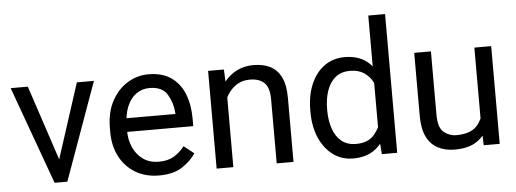

<svg xmlns="http://www.w3.org/2000/svg" viewBox="-50 -887 2781 1034"><g transform="rotate(-5 1341.0 -370.0)"><path d="M229.5 -81.5 374 -528.3H466.3L276.4 0H215.8ZM108.9 -528.3 257.8 -79.1 268.1 0H207.5L16.1 -528.3Z M772.5 9.8Q698.7 9.8 644.3 -22.9Q589.8 -55.7 559.8 -113.3Q529.8 -170.9 529.8 -245.6V-266.1Q529.8 -352.5 562.7 -413.3Q595.7 -474.1 648.4 -506.1Q701.2 -538.1 760.7 -538.1Q836.4 -538.1 884.5 -504.2Q932.6 -470.2 955.3 -411.9Q978 -353.5 978 -279.3V-238.8H583.5V-312.5H887.7V-319.3Q884.3 -372.1 857.2 -418Q830.1 -463.9 760.7 -463.9Q719.7 -463.9 688 -440.9Q656.2 -418 638.4 -373.8Q620.6 -329.6 620.6 -266.1V-245.6Q620.6 -195.3 639.2 -154.3Q657.7 -113.3 692.9 -88.6Q728 -64 777.3 -64Q825.2 -64 858.4 -83.5Q891.6 -103 916.5 -135.7L971.2 -92.3Q945.3 -53.2 897.9 -21.7Q850.6 9.8 772.5 9.8Z M1173.8 -415.5V0H1083.5V-528.3H1168.9ZM1152.3 -284.2 1114.7 -285.6Q1115.2 -358.4 1142.3 -415.3Q1169.4 -472.2 1217.5 -505.1Q1265.6 -538.1 1329.6 -538.1Q1381.8 -538.1 1419.7 -519Q1457.5 -500 1478.3 -457.8Q1499 -415.5 1499 -346.2V0H1408.2V-347.2Q1408.2 -409.2 1381.1 -435.5Q1354 -461.9 1302.7 -461.9Q1257.8 -461.9 1224.1 -437.3Q1190.4 -412.6 1171.4 -372.3Q1152.3 -332 1152.3 -284.2Z M1968.8 -102.5V-750H2059.6V0H1976.6ZM1613.3 -258.3V-268.6Q1613.3 -349.1 1639.4 -409.9Q1665.5 -470.7 1712.4 -504.4Q1759.3 -538.1 1822.3 -538.1Q1888.7 -538.1 1933.1 -507.6Q1977.5 -477.1 2002.7 -420.7Q2027.8 -364.3 2035.2 -286.1V-241.2Q2027.8 -164.1 2002.9 -107.7Q1978 -51.3 1933.1 -20.8Q1888.2 9.8 1821.3 9.8Q1759.3 9.8 1712.4 -25.1Q1665.5 -60.1 1639.4 -120.6Q1613.3 -181.2 1613.3 -258.3ZM1704.1 -268.6V-258.3Q1704.1 -206.1 1718.8 -162.4Q1733.4 -118.7 1764.2 -92.8Q1794.9 -66.9 1843.8 -66.9Q1910.6 -66.9 1943.8 -108.2Q1977.1 -149.4 1991.7 -204.1V-321.8Q1983.9 -357.4 1966.8 -389.6Q1949.7 -421.9 1919.9 -441.9Q1890.1 -461.9 1844.7 -461.9Q1795.4 -461.9 1764.4 -435.5Q1733.4 -409.2 1718.8 -365.2Q1704.1 -321.3 1704.1 -268.6Z M2522.9 -122.1V-528.3H2613.8V0H2527.3ZM2540 -233.4 2577.6 -234.4Q2577.6 -164.1 2557.6 -108.9Q2537.6 -53.7 2492.2 -22Q2446.8 9.8 2371.1 9.8Q2319.3 9.8 2280.3 -10.3Q2241.2 -30.3 2219.5 -73.7Q2197.8 -117.2 2197.8 -187.5V-528.3H2288.1V-186.5Q2288.1 -115.2 2318.1 -91.1Q2348.1 -66.9 2385.3 -66.9Q2471.2 -66.9 2505.6 -115.5Q2540 -164.1 2540 -233.4Z"/></g></svg>

Font: RobotoDEMO
Style: Regular
Weight: 400
Designer: Christian Robertson
Foundry: Google
Version: Version 2.136